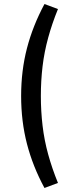

<svg xmlns="http://www.w3.org/2000/svg" viewBox="-20 -740 341 954"><path d="M201 194Q143 87 114 -25Q85 -137 85 -263Q85 -389 114 -500.5Q143 -612 201 -720L268 -695Q239 -624 219.5 -553Q200 -482 191.5 -410.5Q183 -339 183 -263Q183 -188 191.5 -115.5Q200 -43 219.5 27.5Q239 98 268 169Z"/></svg>

Font: Nunito Sans 10pt Condensed SemiBold
Style: Regular
Weight: 600
Width: 3
Designer: Vernon Adams
Foundry: Vernon Adams
Version: Version 3.101;gftools[0.9.27]